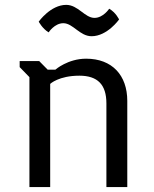

<svg xmlns="http://www.w3.org/2000/svg" viewBox="-20 -757 624 777"><path d="M99.1 0H183.1V-417.5C183.1 -417.5 217.8 -450.7 301.3 -450.7C375 -450.7 410.6 -414.6 410.6 -338.4V0H495.1V-348.6C495.1 -452.6 433.6 -519.5 328.6 -519.5C254.4 -519.5 204.1 -475.1 204.1 -475.1H172.9L138.7 -509.8H59.6V-485.4L99.1 -444.8ZM176.8 -626C176.8 -626 200.7 -663.1 236.3 -663.1C275.4 -663.1 302.7 -610.4 350.6 -610.4C414.1 -610.4 461.9 -678.2 461.9 -678.2C461.9 -678.2 449.2 -706.1 421.9 -721.7C421.9 -721.7 397.9 -684.6 362.3 -684.6C323.2 -684.6 295.9 -737.3 248 -737.3C184.6 -737.3 136.7 -669.4 136.7 -669.4C136.7 -669.4 151.4 -641.1 176.8 -626Z"/></svg>

Font: Basic
Style: Regular
Weight: 400
Designer: Magnus Gaarde
Foundry: Magnus Gaarde
Version: Version 1.001